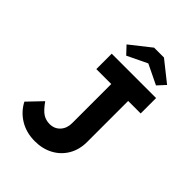

<svg xmlns="http://www.w3.org/2000/svg" viewBox="-257 -1036 1172 1172"><g transform="rotate(45 329.5 -449.5)"><path d="M260 10Q186 10 130 -24Q74 -58 44 -116L132 -208Q165 -161 191 -144.5Q217 -128 249 -128Q291 -128 317 -156.5Q343 -185 343 -229V-567H214V-700H597V-567H489V-213Q489 -147 459.5 -96.5Q430 -46 378 -18Q326 10 260 10ZM285 -754 238 -804 371 -909H456L588 -804L542 -754L414 -816Z"/></g></svg>

Font: Readex Pro SemiBold
Style: Regular
Weight: 600
Designer: Bonnie Shaver-Troup, Thomas Jockin
Foundry: Lexend
Version: Version 1.204; ttfautohint (v1.8.4.7-5d5b)